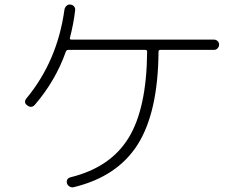

<svg xmlns="http://www.w3.org/2000/svg" viewBox="-20 -802 1040 843"><path d="M920 -628Q929 -628 935.5 -621.5Q942 -615 942 -606Q942 -597 935.5 -590Q929 -583 920 -583H684Q676 -583 676 -575Q674 -309 584.5 -167.5Q495 -26 303 20Q294 22 285.5 17Q277 12 274 3Q269 -18 291 -24Q465 -67 544.5 -196.5Q624 -326 626 -575Q626 -583 618 -583H280Q272 -583 269 -575Q224 -448 134 -343Q119 -325 100 -339Q82 -352 96 -370Q232 -534 263 -760Q265 -770 272 -776.5Q279 -783 289 -782Q299 -781 305 -774Q311 -767 310 -757Q303 -697 287 -636Q285 -628 294 -628Z"/></svg>

Font: Rounded Mplus 1c Light
Style: Regular
Weight: 300
Version: Version 1.059.20150529